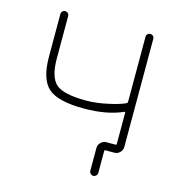

<svg xmlns="http://www.w3.org/2000/svg" viewBox="-99 -632 750 815"><g transform="rotate(15 276.5 -224.5)"><path d="M445.3 -529.3Q445.3 -537.1 450.2 -542Q455.1 -546.9 462.4 -546.9Q469.7 -546.9 474.6 -542Q479.5 -537.1 479.5 -529.3V-54.7Q479.5 -41 469.2 -30.8Q459 -20.5 445.3 -20.5H406.2Q401.4 -20.5 401.4 -15.6V80.1Q401.4 86.9 396 92.3Q390.6 97.7 383.8 97.7Q377 97.7 371.6 92.3Q366.2 86.9 366.2 80.1V-19.5Q366.2 -34.2 376.5 -44.4Q386.7 -54.7 400.4 -54.7H441.4Q445.3 -54.7 445.3 -58.6V-197.3Q445.3 -201.2 441.4 -199.2Q372.1 -168 270.5 -168Q157.2 -168 114.3 -205.6Q71.3 -243.2 71.3 -343.8V-529.3Q71.3 -537.1 76.2 -542Q81.1 -546.9 88.4 -546.9Q95.7 -546.9 100.6 -542Q105.5 -537.1 105.5 -529.3V-343.8Q105.5 -261.7 138.7 -232.4Q171.9 -203.1 270.5 -203.1Q317.4 -203.1 368.2 -214.8Q415 -224.6 441.4 -237.3Q445.3 -239.3 445.3 -244.1Z"/></g></svg>

Font: Gen Jyuu Gothic ExtraLight
Style: Regular
Weight: 100
Designer: [Source Han Sans]
Ryoko NISHIZUKA  (kana & ideographs); Paul D. Hunt (Latin, Greek & Cyrillic); Wenlong ZHANG  (bopomofo
Version: Version 1.002.20150607